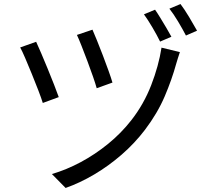

<svg xmlns="http://www.w3.org/2000/svg" viewBox="-20 -874 1040 951"><path d="M438 -727Q446 -709 460 -674.5Q474 -640 489.5 -599.5Q505 -559 518 -522.5Q531 -486 537 -465L459 -437Q453 -459 440.5 -495Q428 -531 413 -571Q398 -611 384 -646.5Q370 -682 361 -701ZM871 -616Q866 -603 861.5 -587Q857 -571 853 -559Q831 -479 795.5 -396Q760 -313 698 -231Q647 -164 582.5 -108Q518 -52 447 -10Q376 32 305 57L237 -12Q309 -33 380 -71Q451 -109 515.5 -161.5Q580 -214 630 -278Q692 -357 729 -452.5Q766 -548 780 -638ZM159 -667Q169 -646 184 -610.5Q199 -575 216 -534Q233 -493 247.5 -455.5Q262 -418 271 -393L192 -364Q185 -387 170 -426Q155 -465 137.5 -508Q120 -551 104.5 -587Q89 -623 80 -639ZM748 -826Q760 -809 774.5 -785Q789 -761 804 -736Q819 -711 829 -692L773 -668Q758 -699 735 -738Q712 -777 693 -803ZM874 -854Q893 -829 916.5 -790Q940 -751 956 -722L901 -698Q885 -729 862 -767.5Q839 -806 819 -831Z"/></svg>

Font: Go Noto Kurrent-Regular
Style: Regular
Weight: 400
Designer: Monotype Design Team
Foundry: Monotype Imaging Inc.
Version: Version 2.012; ttfautohint (v1.8.4.7-5d5b)